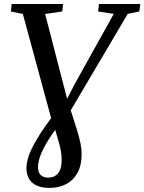

<svg xmlns="http://www.w3.org/2000/svg" viewBox="-20 -763 723 962"><path d="M228 178.5Q172 178.5 142.2 152.8Q112.5 127 112.5 78.5Q112.5 51.5 124.5 16.5Q136.5 -18.5 166.8 -69Q197 -119.5 252 -192L300 -236.5L353 -339.5L550 -693.5L471.5 -705.5L476 -743H683L678 -705.5L620 -693.5L311 -170.5L270.5 -132.5Q232 -79.5 210 -40.8Q188 -2 179.2 25.5Q170.5 53 170.5 74Q170.5 101.5 184.2 114.2Q198 127 221 127Q252 127 270.5 105.8Q289 84.5 289 37Q289 13 284 -12Q279 -37 267.5 -75L252.5 -126.5L241 -153.5L94.5 -693L34.5 -705.5L38.5 -743H296L292 -705.5L206 -693L321.5 -248L330 -224L364.5 -116Q377 -75.5 383 -46.5Q389 -17.5 389 10Q389 65.5 368.2 103Q347.5 140.5 311.2 159.5Q275 178.5 228 178.5Z"/></svg>

Font: Merriweather 48pt
Style: Italic
Weight: 400
Italic angle: -7.8°
Version: Version 2.101